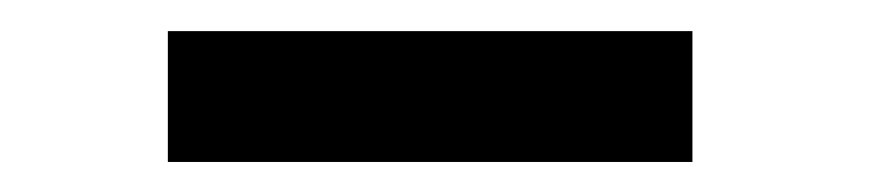

<svg xmlns="http://www.w3.org/2000/svg" viewBox="-20 -732 561 124"><path d="M427.2 -711.9V-627.4H88.4V-711.9Z"/></svg>

Font: Vazirmatn FD Black
Style: Regular
Weight: 900
Designer: Saber Rastikerdar
Foundry: Saber Rastikerdar
Version: Version 33.003